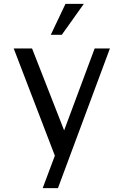

<svg xmlns="http://www.w3.org/2000/svg" viewBox="-20 -781 640 994"><path d="M414 -761 300 -601H243L319 -761ZM549 -530 280 193H201L264 25L51 -530H146L312 -106L470 -530Z"/></svg>

Font: Edlo
Style: Regular
Weight: 400
Monospace: yes
Version: Version 0.01